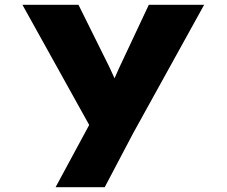

<svg xmlns="http://www.w3.org/2000/svg" viewBox="-20 -555 950 805"><path d="M213 230 382 -83 369 -4 74 -535H309L438 -275Q447 -257 459 -229.5Q471 -202 484 -168L432 -164Q443 -188 456 -217Q469 -246 478 -267L604 -535H836L538 4L419 230Z"/></svg>

Font: Lexend Peta Black
Style: Regular
Weight: 900
Version: Version 1.007